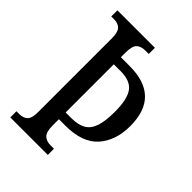

<svg xmlns="http://www.w3.org/2000/svg" viewBox="-210 -810 905 905"><g transform="rotate(45 243.0 -357.0)"><path d="M28 -41H47Q74 -41 88.5 -55.5Q103 -70 103 -110V-602Q103 -643 88.5 -658Q74 -673 47 -673H28V-714H278V-673H256Q226 -673 211 -658Q196 -643 196 -600V-569H255Q457 -569 457 -371Q457 -274 404.5 -215Q352 -156 239 -156H196V-114Q196 -72 211.5 -56.5Q227 -41 256 -41H278V0H28ZM234 -201Q279 -201 306 -216.5Q333 -232 345.5 -268Q358 -304 358 -367Q358 -451 332 -486.5Q306 -522 242 -522H196V-201Z"/></g></svg>

Font: Noto Serif Cond
Style: Regular
Weight: 400
Width: 3
Designer: Monotype Design Team
Foundry: Monotype Imaging Inc.
Version: Version 1.001